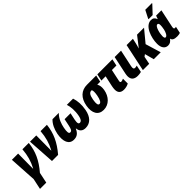

<svg xmlns="http://www.w3.org/2000/svg" viewBox="219 -2100 3637 3637"><g transform="rotate(-45 2037.0 -281.5)"><path d="M43 213H211L256 -2C412 -185 486 -347 508 -553H338C325 -395 292 -281 224 -151H220C221 -174 220 -199 220 -220L223 -553H56L89 -3Z M577 0H741C898 -185 972 -347 994 -553H824C811 -395 778 -281 710 -151H706C707 -174 706 -199 706 -220L709 -553H542Z M1158 10C1239 10 1289 -24 1330 -114H1335C1343 -35 1388 10 1472 10C1599 10 1681 -80 1710 -232C1734 -360 1725 -459 1695 -553H1528C1553 -480 1565 -370 1539 -240C1526 -178 1504 -138 1463 -138C1434 -138 1417 -161 1435 -251L1465 -391H1306L1277 -251C1259 -165 1243 -138 1206 -138C1168 -138 1163 -186 1182 -287C1198 -370 1233 -477 1313 -553H1144C1077 -491 1034 -394 1014 -295C979 -109 1030 10 1158 10Z M1956 10C2099 10 2202 -101 2228 -253C2239 -323 2232 -372 2206 -416H2285L2314 -553H2067C1916 -553 1809 -458 1779 -276C1750 -104 1813 10 1956 10ZM1978 -127C1941 -127 1932 -173 1949 -271C1969 -381 1999 -416 2047 -416H2058C2073 -392 2073 -347 2060 -272C2041 -173 2015 -127 1978 -127Z M2499 10C2543 10 2592 -1 2630 -23V-152C2609 -142 2584 -134 2569 -134C2555 -134 2545 -143 2545 -159C2545 -170 2547 -181 2550 -190L2598 -416H2719L2748 -553H2345L2316 -416H2430L2383 -200C2377 -171 2373 -138 2373 -113C2373 -30 2419 10 2499 10Z M2868 10C2896 10 2932 6 2961 -2L2990 -143C2972 -137 2955 -134 2939 -134C2915 -134 2903 -146 2903 -175C2903 -184 2904 -194 2906 -206L2980 -553H2809L2731 -185C2727 -162 2724 -141 2724 -122C2724 -37 2772 9 2868 10Z M3012 0H3181L3212 -156L3254 -187L3304 0H3490L3396 -311L3596 -553H3409L3249 -347H3247C3258 -383 3269 -420 3277 -457L3298 -553H3129Z M3769 -606H3880L4030 -766L4032 -776H3852L3772 -620ZM3681 10C3735 10 3764 -17 3795 -55H3799C3807 -10 3847 10 3928 10C3955 10 3996 3 4006 -3L4035 -138C4028 -135 4016 -133 4008 -133C3989 -133 3981 -146 3981 -165C3981 -173 3983 -184 3985 -194L4061 -553H3919L3895 -486H3892C3874 -536 3845 -563 3789 -563C3634 -563 3554 -325 3554 -162C3554 -54 3602 10 3681 10ZM3757 -133C3736 -133 3728 -156 3728 -193C3728 -264 3764 -420 3818 -420C3839 -420 3851 -406 3851 -367C3851 -344 3849 -312 3838 -259C3825 -202 3795 -133 3757 -133Z"/></g></svg>

Font: Noto Sans Condensed Black
Style: Italic
Weight: 900
Width: 3
Italic angle: -12°
Designer: Monotype Design Team
Foundry: Monotype Imaging Inc.
Version: Version 2.013